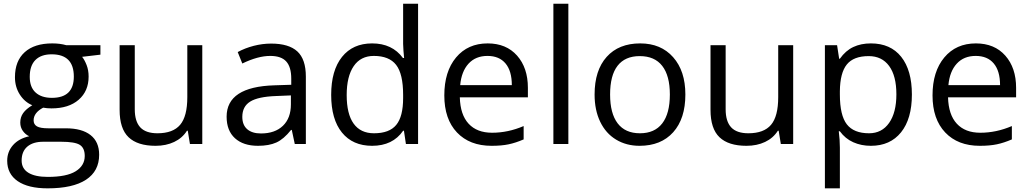

<svg xmlns="http://www.w3.org/2000/svg" viewBox="-20 -780 5576 1040"><path d="M523.9 -535.2V-483.9L424.8 -472.2Q438.5 -455.1 449.2 -427.5Q460 -399.9 460 -365.2Q460 -286.6 406.2 -239.7Q352.5 -192.9 258.8 -192.9Q234.9 -192.9 213.9 -196.8Q162.1 -169.4 162.1 -127.9Q162.1 -106 180.2 -95.5Q198.2 -85 242.2 -85H336.9Q423.8 -85 470.5 -48.3Q517.1 -11.7 517.1 58.1Q517.1 147 445.8 193.6Q374.5 240.2 237.8 240.2Q132.8 240.2 75.9 201.2Q19 162.1 19 90.8Q19 42 50.3 6.3Q81.5 -29.3 138.2 -42Q117.7 -51.3 103.8 -70.8Q89.8 -90.3 89.8 -116.2Q89.8 -145.5 105.5 -167.5Q121.1 -189.5 154.8 -210Q113.3 -227.1 87.2 -268.1Q61 -309.1 61 -361.8Q61 -449.7 113.8 -497.3Q166.5 -544.9 263.2 -544.9Q305.2 -544.9 338.9 -535.2ZM97.2 89.8Q97.2 133.3 133.8 155.8Q170.4 178.2 238.8 178.2Q340.8 178.2 389.9 147.7Q439 117.2 439 64.9Q439 21.5 412.1 4.6Q385.3 -12.2 311 -12.2H213.9Q158.7 -12.2 127.9 14.2Q97.2 40.5 97.2 89.8ZM141.1 -363.8Q141.1 -307.6 172.9 -278.8Q204.6 -250 261.2 -250Q379.9 -250 379.9 -365.2Q379.9 -485.8 259.8 -485.8Q202.6 -485.8 171.9 -455.1Q141.1 -424.3 141.1 -363.8Z M710 -535.2V-188Q710 -122.6 739.7 -90.3Q769.5 -58.1 833 -58.1Q917 -58.1 955.8 -104Q994.6 -149.9 994.6 -253.9V-535.2H1075.7V0H1008.8L997.1 -71.8H992.7Q967.8 -32.2 923.6 -11.2Q879.4 9.8 822.8 9.8Q725.1 9.8 676.5 -36.6Q627.9 -83 627.9 -185.1V-535.2Z M1576.7 0 1560.5 -76.2H1556.6Q1516.6 -25.9 1476.8 -8.1Q1437 9.8 1377.4 9.8Q1297.9 9.8 1252.7 -31.2Q1207.5 -72.3 1207.5 -147.9Q1207.5 -310.1 1466.8 -317.9L1557.6 -320.8V-354Q1557.6 -417 1530.5 -447Q1503.4 -477.1 1443.8 -477.1Q1377 -477.1 1292.5 -436L1267.6 -498Q1307.1 -519.5 1354.2 -531.7Q1401.4 -543.9 1448.7 -543.9Q1544.4 -543.9 1590.6 -501.5Q1636.7 -459 1636.7 -365.2V0ZM1393.6 -57.1Q1469.2 -57.1 1512.5 -98.6Q1555.7 -140.1 1555.7 -214.8V-263.2L1474.6 -259.8Q1377.9 -256.3 1335.2 -229.7Q1292.5 -203.1 1292.5 -147Q1292.5 -103 1319.1 -80.1Q1345.7 -57.1 1393.6 -57.1Z M2168 -71.8H2163.6Q2107.4 9.8 1995.6 9.8Q1890.6 9.8 1832.3 -62Q1773.9 -133.8 1773.9 -266.1Q1773.9 -398.4 1832.5 -471.7Q1891.1 -544.9 1995.6 -544.9Q2104.5 -544.9 2162.6 -465.8H2168.9L2165.5 -504.4L2163.6 -542V-759.8H2244.6V0H2178.7ZM2005.9 -58.1Q2088.9 -58.1 2126.2 -103.3Q2163.6 -148.4 2163.6 -249V-266.1Q2163.6 -379.9 2125.7 -428.5Q2087.9 -477.1 2004.9 -477.1Q1933.6 -477.1 1895.8 -421.6Q1857.9 -366.2 1857.9 -265.1Q1857.9 -162.6 1895.5 -110.4Q1933.1 -58.1 2005.9 -58.1Z M2642.6 9.8Q2523.9 9.8 2455.3 -62.5Q2386.7 -134.8 2386.7 -263.2Q2386.7 -392.6 2450.4 -468.8Q2514.2 -544.9 2621.6 -544.9Q2722.2 -544.9 2780.8 -478.8Q2839.4 -412.6 2839.4 -304.2V-252.9H2470.7Q2473.1 -158.7 2518.3 -109.9Q2563.5 -61 2645.5 -61Q2731.9 -61 2816.4 -97.2V-24.9Q2773.4 -6.3 2735.1 1.7Q2696.8 9.8 2642.6 9.8ZM2620.6 -477.1Q2556.2 -477.1 2517.8 -435.1Q2479.5 -393.1 2472.7 -318.8H2752.4Q2752.4 -395.5 2718.3 -436.3Q2684.1 -477.1 2620.6 -477.1Z M3058.6 0H2977.5V-759.8H3058.6Z M3692.4 -268.1Q3692.4 -137.2 3626.5 -63.7Q3560.5 9.8 3444.3 9.8Q3372.6 9.8 3316.9 -23.9Q3261.2 -57.6 3231 -120.6Q3200.7 -183.6 3200.7 -268.1Q3200.7 -398.9 3266.1 -471.9Q3331.5 -544.9 3447.8 -544.9Q3560.1 -544.9 3626.2 -470.2Q3692.4 -395.5 3692.4 -268.1ZM3284.7 -268.1Q3284.7 -165.5 3325.7 -111.8Q3366.7 -58.1 3446.3 -58.1Q3525.9 -58.1 3567.1 -111.6Q3608.4 -165 3608.4 -268.1Q3608.4 -370.1 3567.1 -423.1Q3525.9 -476.1 3445.3 -476.1Q3365.7 -476.1 3325.2 -423.8Q3284.7 -371.6 3284.7 -268.1Z M3910.6 -535.2V-188Q3910.6 -122.6 3940.4 -90.3Q3970.2 -58.1 4033.7 -58.1Q4117.7 -58.1 4156.5 -104Q4195.3 -149.9 4195.3 -253.9V-535.2H4276.4V0H4209.5L4197.8 -71.8H4193.4Q4168.5 -32.2 4124.3 -11.2Q4080.1 9.8 4023.4 9.8Q3925.8 9.8 3877.2 -36.6Q3828.6 -83 3828.6 -185.1V-535.2Z M4697.3 9.8Q4645 9.8 4601.8 -9.5Q4558.6 -28.8 4529.3 -68.8H4523.4Q4529.3 -22 4529.3 20V240.2H4448.2V-535.2H4514.2L4525.4 -461.9H4529.3Q4560.5 -505.9 4602.1 -525.4Q4643.6 -544.9 4697.3 -544.9Q4803.7 -544.9 4861.6 -472.2Q4919.4 -399.4 4919.4 -268.1Q4919.4 -136.2 4860.6 -63.2Q4801.8 9.8 4697.3 9.8ZM4685.5 -476.1Q4603.5 -476.1 4566.9 -430.7Q4530.3 -385.3 4529.3 -286.1V-268.1Q4529.3 -155.3 4566.9 -106.7Q4604.5 -58.1 4687.5 -58.1Q4756.8 -58.1 4796.1 -114.3Q4835.4 -170.4 4835.4 -269Q4835.4 -369.1 4796.1 -422.6Q4756.8 -476.1 4685.5 -476.1Z M5287.1 9.8Q5168.5 9.8 5099.9 -62.5Q5031.2 -134.8 5031.2 -263.2Q5031.2 -392.6 5095 -468.8Q5158.7 -544.9 5266.1 -544.9Q5366.7 -544.9 5425.3 -478.8Q5483.9 -412.6 5483.9 -304.2V-252.9H5115.2Q5117.7 -158.7 5162.8 -109.9Q5208 -61 5290 -61Q5376.5 -61 5460.9 -97.2V-24.9Q5418 -6.3 5379.6 1.7Q5341.3 9.8 5287.1 9.8ZM5265.1 -477.1Q5200.7 -477.1 5162.4 -435.1Q5124 -393.1 5117.2 -318.8H5397Q5397 -395.5 5362.8 -436.3Q5328.6 -477.1 5265.1 -477.1Z"/></svg>

Font: WebKoruri
Style: Regular
Weight: 400
Foundry: lindwurm / mohemohe
Version: Version 1.00